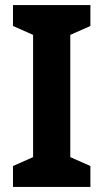

<svg xmlns="http://www.w3.org/2000/svg" viewBox="-20 -734 406 754"><path d="M335 0H31V-82L110 -117V-597L31 -632V-714H335V-632L256 -597V-117L335 -82Z"/></svg>

Font: Noto Sans Arabic SemCond
Style: Bold
Weight: 700
Width: 4
Designer: Monotype Design Team, Nadine Chahine, Nizar Qandah and Khaled Hosny
Foundry: Monotype Imaging Inc.
Version: Version 2.012; ttfautohint (v1.8.4.7-5d5b)